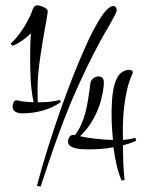

<svg xmlns="http://www.w3.org/2000/svg" viewBox="-20 -654 542 709"><path d="M256.8 -155.3Q270.5 -173.3 279.8 -193.8Q289.1 -214.4 295.2 -238Q301.3 -261.7 305.7 -288.8Q310.1 -315.9 314 -347.7Q314.5 -353 318.1 -358.2Q321.8 -363.3 326.9 -366.7Q332 -370.1 338.1 -371.3Q344.2 -372.6 350.1 -371.1Q356 -369.6 358.9 -365.7Q361.8 -361.8 362.8 -356.7Q363.8 -351.6 363.5 -345.7Q363.3 -339.8 362.8 -334.5Q359.9 -311 353.8 -286.9Q347.7 -262.7 336.9 -238.8Q326.2 -214.8 311 -192.6Q295.9 -170.4 275.4 -150.9Q303.2 -145 335.4 -141.4Q367.7 -137.7 397 -137.2Q394.5 -163.1 393.3 -185.5Q392.1 -208 392.1 -230Q392.1 -239.3 392.3 -252.9Q392.6 -266.6 393.6 -282.2Q394.5 -297.9 397 -314.2Q399.4 -330.6 403.8 -345Q408.2 -359.4 415 -370.8Q421.9 -382.3 431.6 -388.2Q437 -391.6 443.1 -393.8Q449.2 -396 456.1 -396Q460 -396 465.1 -394.3Q470.2 -392.6 470.2 -388.2Q470.2 -383.3 468.3 -379.4Q456.1 -353.5 449.2 -323Q442.4 -292.5 439 -264.2Q435.5 -235.8 434.6 -213.4Q433.6 -190.9 433.6 -181.2Q433.6 -165 433.8 -155.5Q434.1 -146 434.1 -137.2Q441.4 -137.7 446.8 -138.4Q452.1 -139.2 457.3 -140.1Q462.4 -141.1 467.8 -142.3Q473.1 -143.6 480 -145L482.9 -134.3Q475.6 -130.4 461.9 -125.7Q448.2 -121.1 434.1 -117.2Q434.1 -84.5 435.3 -53Q436.5 -21.5 439.9 10.7L429.2 12.7Q417.5 -13.7 410.4 -45.2Q403.3 -76.7 398.9 -110.4Q377 -106 355 -104.2Q333 -102.5 311 -102.5Q302.7 -102.5 289.1 -102.8Q275.4 -103 262.5 -105.7Q249.5 -108.4 240.2 -114.3Q231 -120.1 231 -131.8Q231 -134.8 232.2 -139.4Q233.4 -144 236.3 -148.2Q239.3 -152.3 244.1 -154.8Q249 -157.2 256.3 -155.3ZM204.1 -276.9Q189.9 -266.6 173.1 -258.8Q156.2 -251 137.9 -245.8Q119.6 -240.7 100.6 -238Q81.5 -235.4 64 -235.4Q57.1 -235.4 50.3 -236.6Q43.5 -237.8 38.1 -240.7Q32.7 -243.7 29.5 -248.5Q26.4 -253.4 26.4 -261.2Q26.4 -267.1 29.8 -275.4Q33.2 -283.7 41 -283.7Q43.9 -283.7 45.4 -283.2Q59.6 -279.3 74.5 -278.3Q89.4 -277.3 104 -276.4Q95.7 -317.4 93.5 -357.4Q91.3 -397.5 91.3 -438.5Q91.3 -461.9 91.8 -484.6Q92.3 -507.3 94.2 -530.8Q88.4 -524.9 79.8 -517.8Q71.3 -510.7 61.8 -504.2Q52.2 -497.6 42.5 -492.2Q32.7 -486.8 24.9 -484.9L19.5 -493.7Q30.3 -502.4 41 -515.4Q51.8 -528.3 61.5 -543Q71.3 -557.6 79.3 -572.3Q87.4 -586.9 93.3 -599.1Q95.7 -604 97.4 -610.1Q99.1 -616.2 101.6 -621.6Q104 -627 107.7 -630.6Q111.3 -634.3 117.2 -634.3Q121.1 -634.3 127.7 -632.6Q134.3 -630.9 140.6 -627.9Q147 -625 151.6 -621.1Q156.2 -617.2 156.2 -612.8Q156.2 -607.9 153.6 -591.8Q150.9 -575.7 146.5 -552.2Q142.1 -528.8 137.5 -500.2Q132.8 -471.7 128.4 -441.7Q124 -411.6 121.3 -382.1Q118.7 -352.5 118.7 -327.6Q118.7 -314.9 118.9 -302Q119.1 -289.1 119.6 -276.4H126Q145 -276.4 164.3 -278.3Q183.6 -280.3 201.7 -285.2ZM398.4 -631.8Q405.3 -631.8 408.2 -626Q411.1 -620.1 411.1 -616.2Q411.1 -611.8 403.3 -596.4Q395.5 -581.1 385 -562.7Q374.5 -544.4 364.3 -527.1Q354 -509.8 349.6 -501Q325.2 -455.6 304.7 -413.3Q284.2 -371.1 265.6 -330.1Q247.1 -289.1 230.5 -247.6Q213.9 -206.1 197.5 -161.6Q181.2 -117.2 164.6 -68.6Q147.9 -20 129.9 35.2L116.2 32.2Q134.8 -37.6 157.2 -109.1Q179.7 -180.7 203.6 -248.5Q227.5 -316.4 251.7 -377.4Q275.9 -438.5 298.3 -487.3Q302.2 -496.1 308.8 -510.3Q315.4 -524.4 323.7 -540.5Q332 -556.6 341.6 -572.8Q351.1 -588.9 360.8 -602.1Q370.6 -615.2 380.4 -623.5Q390.1 -631.8 398.4 -631.8Z"/></svg>

Font: Montez
Style: Regular
Weight: 400
Designer: Astigmatic (AOETI)
Foundry: Astigmatic (AOETI)
Version: Version 1.000